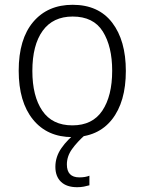

<svg xmlns="http://www.w3.org/2000/svg" viewBox="-20 -562 603 801"><path d="M282 10Q177 10 117.5 -63.5Q58 -137 58 -267Q58 -399 118.5 -470.5Q179 -542 283 -542Q391 -542 448 -467.5Q505 -393 505 -266Q505 -137 447 -63.5Q389 10 282 10ZM282 -39Q366 -39 407 -100.5Q448 -162 448 -267Q448 -368 409 -430.5Q370 -493 283 -493Q201 -493 158 -433.5Q115 -374 115 -266Q115 -161 156.5 -100Q198 -39 282 -39ZM302 219Q258 219 234.5 196.5Q211 174 211 134Q211 92 236.5 55.5Q262 19 303 -12L336 0Q302 30 280.5 60Q259 90 259 124Q259 178 311 178Q336 178 353 171V211Q343 214 330 216.5Q317 219 302 219Z"/></svg>

Font: Noto Sans Mono SemiCondensed Light
Style: Regular
Weight: 300
Width: 4
Designer: Monotype Design Team
Foundry: Monotype Imaging Inc.
Version: Version 2.014; ttfautohint (v1.8.4.7-5d5b)